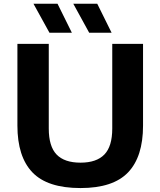

<svg xmlns="http://www.w3.org/2000/svg" viewBox="-20 -968 834 998"><path d="M398.5 9.5Q226.5 9.5 148.5 -72Q70.5 -153.5 70.5 -315V-740H233.5V-300Q233.5 -207 274.2 -164.8Q315 -122.5 398.5 -122.5Q481.5 -122.5 522.5 -164.8Q563.5 -207 563.5 -300V-740H723.5V-315Q723.5 -153.5 645.8 -72Q568 9.5 398.5 9.5ZM443.5 -798 361 -948.5H485.5L560 -798ZM237 -798 154 -948.5H279L353.5 -798Z"/></svg>

Font: Encode Sans Semi Expanded
Style: Bold
Weight: 700
Width: 6
Designer: Multiple Designers
Foundry: Impallari Type
Version: Version 3.000; ttfautohint (v1.8.3) -l 8 -r 50 -G 200 -x 14 